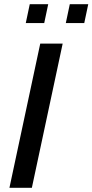

<svg xmlns="http://www.w3.org/2000/svg" viewBox="-20 -896 441 916"><path d="M25 0 172 -688H279L132 0ZM294 -786 313 -876H401L382 -786ZM103 -786 122 -876H210L191 -786Z"/></svg>

Font: Saira SemiCondensed Medium
Style: Italic
Weight: 500
Width: 4
Italic angle: -12°
Designer: Hector Gatti with collaboration of the Omnibus-Type team
Foundry: Omnibus-Type
Version: Version 1.101